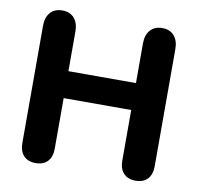

<svg xmlns="http://www.w3.org/2000/svg" viewBox="-77 -760 893 851"><g transform="rotate(10 369.5 -334.5)"><path d="M63.5 -69.2V-597.2Q63.5 -634.3 82.6 -656.3Q101.8 -678.4 136.5 -678.4Q171.2 -678.4 190.3 -656.3Q209.3 -634.3 209.3 -597.2V-418H513.3V-597.2Q513.3 -634.3 532.4 -656.3Q551.5 -678.4 586.3 -678.4Q621 -678.4 640 -656.3Q659.1 -634.3 659.1 -597.2V-69.2Q659.1 -32.7 640.3 -12.2Q621.4 8.4 586.2 8.4Q551.1 8.4 532.2 -12.2Q513.3 -32.7 513.3 -69.2V-296.8H209.3V-69.2Q209.3 -32.5 190.5 -12.1Q171.6 8.4 136.5 8.4Q101.4 8.4 82.5 -12.2Q63.5 -32.7 63.5 -69.2Z"/></g></svg>

Font: SN Pro Thin
Style: Regular
Weight: 200
Designer: Tobias Whetton
Foundry: Supernotes
Version: Version 1.003;Glyphs 3.3 (3324)